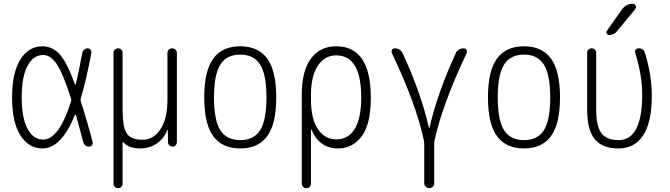

<svg xmlns="http://www.w3.org/2000/svg" viewBox="-20 -775 3540 1015"><path d="M208 -484.4Q156.2 -484.4 125.5 -426.8Q94.7 -369.1 94.7 -260.3Q94.7 -151.4 125.5 -94.2Q156.2 -37.1 208 -37.1Q292 -37.1 355.5 -238.3Q358.4 -246.1 355.5 -253.9Q311.5 -391.6 278.8 -438Q246.1 -484.4 208 -484.4ZM204.1 9.8Q132.8 9.8 88.4 -58.6Q43.9 -127 43.9 -259.8Q43.9 -391.6 87.9 -460.9Q131.8 -530.3 204.1 -530.3Q254.9 -530.3 293.5 -490.2Q332 -450.2 376 -330.1Q378.9 -324.2 380.9 -330.1Q396.5 -395.5 415 -495.1Q417 -505.9 424.8 -512.7Q432.6 -519.5 442.9 -519.5Q453.1 -519.5 459 -512.2Q464.8 -504.9 462.9 -495.1Q435.5 -348.6 407.2 -255.9Q404.3 -247.1 407.2 -238.3Q439.5 -139.6 469.7 -24.4Q471.7 -15.6 466.3 -7.8Q460.9 0 451.2 0Q426.8 0 419.9 -25.4Q391.6 -131.8 381.8 -166Q380.9 -168 378.9 -168.5Q377 -168.9 376 -167Q303.7 9.8 204.1 9.8Z M580.1 196.3V-496.1Q580.1 -505.9 586.9 -512.7Q593.8 -519.5 604 -519.5Q614.3 -519.5 621.1 -512.7Q627.9 -505.9 627.9 -496.1V-199.2Q627.9 -100.6 650.9 -68.4Q673.8 -36.1 732.4 -36.1Q792 -36.1 828.6 -92.3Q865.2 -148.4 865.2 -249V-495.1Q865.2 -505.9 872.6 -512.7Q879.9 -519.5 890.1 -519.5Q900.4 -519.5 907.7 -512.7Q915 -505.9 915 -495.1V-24.4Q915 -14.6 908.7 -7.3Q902.3 0 892.1 0Q881.8 0 875 -6.8Q868.2 -13.7 868.2 -24.4L867.2 -87.9Q867.2 -88.9 866.2 -88.9Q864.3 -88.9 864.3 -86.9Q845.7 -41 807.6 -15.6Q769.5 9.8 721.7 9.8Q662.1 9.8 633.8 -21.5Q631.8 -23.4 629.9 -22.9Q627.9 -22.5 627.9 -19.5V196.3Q627.9 206.1 621.1 212.9Q614.3 219.7 604 219.7Q593.8 219.7 586.9 212.9Q580.1 206.1 580.1 196.3Z M1355.5 -433.1Q1322.3 -486.3 1250 -486.3Q1177.7 -486.3 1144.5 -433.1Q1111.3 -379.9 1111.3 -259.8Q1111.3 -139.6 1144.5 -86.9Q1177.7 -34.2 1250 -34.2Q1322.3 -34.2 1355.5 -86.9Q1388.7 -139.6 1388.7 -259.8Q1388.7 -379.9 1355.5 -433.1ZM1393.1 -55.7Q1345.7 9.8 1250 9.8Q1154.3 9.8 1106.9 -55.7Q1059.6 -121.1 1059.6 -260.3Q1059.6 -399.4 1106.9 -464.8Q1154.3 -530.3 1250 -530.3Q1345.7 -530.3 1393.1 -464.8Q1440.4 -399.4 1440.4 -260.3Q1440.4 -121.1 1393.1 -55.7Z M1624 -275.4V-245.1Q1624 -147.5 1660.6 -92.8Q1697.3 -38.1 1757.8 -38.1Q1821.3 -38.1 1855.5 -93.8Q1889.6 -149.4 1889.6 -259.8Q1889.6 -481.4 1757.8 -482.4Q1697.3 -482.4 1660.6 -427.7Q1624 -373 1624 -275.4ZM1575.2 195.3V-273.4Q1575.2 -398.4 1623 -464.4Q1670.9 -530.3 1757.8 -530.3Q1939.5 -530.3 1940.4 -259.8Q1940.4 -117.2 1891.6 -53.7Q1842.8 9.8 1767.6 9.8Q1668.9 9.8 1627 -88.9Q1627 -90.8 1626 -90.8Q1624 -90.8 1624 -89.8V195.3Q1624 206.1 1617.2 212.9Q1610.4 219.7 1600.1 219.7Q1589.8 219.7 1582.5 212.9Q1575.2 206.1 1575.2 195.3Z M2221.7 -28.3Q2182.6 -218.8 2051.8 -494.1Q2047.9 -502.9 2052.2 -511.2Q2056.6 -519.5 2067.4 -519.5Q2080.1 -519.5 2091.3 -512.7Q2102.5 -505.9 2108.4 -494.1Q2206.1 -283.2 2248 -97.7Q2248 -96.7 2249 -96.7Q2250 -96.7 2250 -97.7Q2292 -282.2 2389.6 -494.1Q2394.5 -505.9 2406.2 -512.7Q2418 -519.5 2430.7 -519.5Q2440.4 -519.5 2445.8 -511.7Q2451.2 -503.9 2447.3 -495.1Q2317.4 -220.7 2276.4 -29.3Q2275.4 -23.4 2275.4 -11.7V194.3Q2275.4 204.1 2267.6 211.9Q2259.8 219.7 2249.5 219.7Q2239.3 219.7 2231 211.9Q2222.7 204.1 2222.7 194.3V-11.7Q2222.7 -22.5 2221.7 -28.3Z M2855.5 -433.1Q2822.3 -486.3 2750 -486.3Q2677.7 -486.3 2644.5 -433.1Q2611.3 -379.9 2611.3 -259.8Q2611.3 -139.6 2644.5 -86.9Q2677.7 -34.2 2750 -34.2Q2822.3 -34.2 2855.5 -86.9Q2888.7 -139.6 2888.7 -259.8Q2888.7 -379.9 2855.5 -433.1ZM2893.1 -55.7Q2845.7 9.8 2750 9.8Q2654.3 9.8 2606.9 -55.7Q2559.6 -121.1 2559.6 -260.3Q2559.6 -399.4 2606.9 -464.8Q2654.3 -530.3 2750 -530.3Q2845.7 -530.3 2893.1 -464.8Q2940.4 -399.4 2940.4 -260.3Q2940.4 -121.1 2893.1 -55.7Z M3250 9.8Q3164.1 9.8 3124 -39.1Q3084 -87.9 3084 -195.3V-496.1Q3084 -505.9 3090.8 -512.7Q3097.7 -519.5 3107.9 -519.5Q3118.2 -519.5 3125 -512.7Q3131.8 -505.9 3131.8 -496.1V-193.4Q3131.8 -108.4 3159.2 -71.3Q3186.5 -34.2 3250 -34.2Q3375 -34.2 3375 -276.4Q3375 -376 3337.9 -496.1Q3335 -504.9 3340.3 -512.2Q3345.7 -519.5 3356.4 -519.5Q3382.8 -519.5 3389.6 -495.1Q3425.8 -377 3425.8 -269.5Q3425.8 -127.9 3379.9 -59.1Q3334 9.8 3250 9.8ZM3267.6 -724.6Q3289.1 -754.9 3325.2 -754.9Q3335.9 -754.9 3340.3 -745.1Q3344.7 -735.4 3337.9 -726.6L3242.2 -610.4Q3227.5 -590.8 3200.2 -589.8Q3192.4 -589.8 3187.5 -597.7Q3182.6 -605.5 3188.5 -612.3Z"/></svg>

Font: Rounded-X Mgen+ 1m light
Style: Regular
Weight: 200
Designer: [Source Han Sans]
Ryoko NISHIZUKA  (kana & ideographs); Paul D. Hunt (Latin, Greek & Cyrillic); Wenlong ZHANG  (bopomofo
Version: Version 1.059.20150602